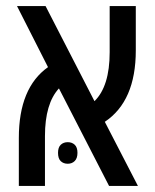

<svg xmlns="http://www.w3.org/2000/svg" viewBox="-20 -612 510 632"><path d="M42 0V-158Q42 -323 138 -391L36 -592H130L291 -279Q341 -328 341 -440V-592H427V-446Q427 -279 325 -211L434 0H339L174 -321Q128 -271 128 -164V0ZM171 -109Q171 -127 180 -135.5Q189 -144 203 -144Q217 -144 226 -135.5Q235 -127 235 -109Q235 -91 226 -82Q217 -73 203 -73Q189 -73 180 -81.5Q171 -90 171 -109Z"/></svg>

Font: Noto Sans Hebrew Condensed
Style: Regular
Weight: 400
Width: 3
Designer: Monotype Design Team
Foundry: Monotype Imaging Inc.
Version: Version 2.004; ttfautohint (v1.8.4.7-5d5b)